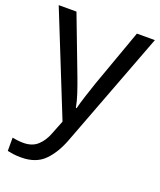

<svg xmlns="http://www.w3.org/2000/svg" viewBox="-143 -625 796 955"><g transform="rotate(20 255.0 -148.0)"><path d="M1 -536H95L211 -231Q226 -191 238 -154.5Q250 -118 256 -85H260Q266 -110 279 -150.5Q292 -191 306 -232L415 -536H510L279 74Q251 150 206.5 195Q162 240 84 240Q60 240 42 237.5Q24 235 11 232V162Q22 164 37.5 166Q53 168 70 168Q116 168 144.5 142Q173 116 189 73L217 2Z"/></g></svg>

Font: Noto Sans Mayan Numerals
Style: Regular
Weight: 400
Designer: Monotype Design Team
Foundry: Monotype Imaging Inc.
Version: Version 2.001; ttfautohint (v1.8.4.7-5d5b)